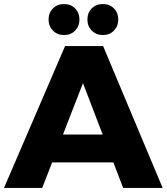

<svg xmlns="http://www.w3.org/2000/svg" viewBox="-25 -928 823 948"><path d="M296.3 -700.6H484.1L778.1 0H583L384.7 -517.6L183.4 0H-5.3ZM175 -263.7H584.3V-126H175ZM291.3 -908Q324.7 -908 346 -886.3Q367.3 -864.6 367.3 -831.4Q367.3 -799 346 -777Q324.7 -755 291.3 -755Q257.9 -755 236.4 -777Q214.9 -799 214.9 -831.3Q214.9 -864.9 236.4 -886.4Q257.9 -908 291.3 -908ZM483 -908Q516.4 -908 537.7 -886.3Q559 -864.6 559 -831.4Q559 -799 537.7 -777Q516.4 -755 483 -755Q449.6 -755 428.1 -777Q406.6 -799 406.6 -831.3Q406.6 -864.9 428.1 -886.4Q449.6 -908 483 -908Z"/></svg>

Font: Alexandria
Style: Regular
Weight: 400
Designer: Mohamed Gaber
Foundry: Kief Type Foundry
Version: Version 5.100